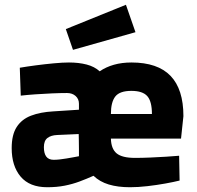

<svg xmlns="http://www.w3.org/2000/svg" viewBox="-20 -773 824 805"><path d="M178 12Q104 12 66.5 -32.5Q29 -77 29 -152Q29 -208 50 -240.5Q71 -273 110 -288Q149 -303 203 -306L311 -313V-338Q311 -358 297 -370.5Q283 -383 261 -383Q234 -383 198.5 -381.5Q163 -380 128 -377.5Q93 -375 67 -372L63 -489Q92 -494 130 -499Q168 -504 205.5 -507.5Q243 -511 269 -511Q310 -511 343 -502.5Q376 -494 398 -474Q424 -492 457.5 -501.5Q491 -511 531 -511Q641 -511 695 -455Q749 -399 749 -286L739 -192H445Q446 -149 469 -130Q492 -111 546 -111Q576 -111 610.5 -112.5Q645 -114 677 -116Q709 -118 731 -120L733 -16Q709 -10 673 -3.5Q637 3 598 7.5Q559 12 525 12Q474 12 436 0.5Q398 -11 372 -36Q343 -23 313.5 -12Q284 -1 251 5.5Q218 12 178 12ZM205 -103Q216 -103 230 -104.5Q244 -106 258.5 -108.5Q273 -111 287 -113.5Q301 -116 311 -118Q311 -128 311 -148Q311 -168 310.5 -187Q310 -206 310 -211L220 -207Q194 -206 179 -194.5Q164 -183 164 -156Q164 -130 174 -116.5Q184 -103 205 -103ZM445 -295H617Q617 -348 597.5 -370Q578 -392 531 -392Q482 -392 463.5 -368.5Q445 -345 445 -295ZM286 -564 256 -651 508 -753 548 -638Z"/></svg>

Font: Titillium Web SemiBold
Style: Regular
Weight: 600
Designer: Mohamed Gaber, Accademia di Belle Arti di Urbino
Foundry: Kief Type Foundry, Accademia di Belle Arti di Urbino
Version: Version 3.000; ttfautohint (v1.8.4)